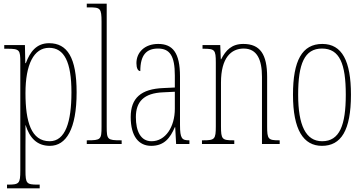

<svg xmlns="http://www.w3.org/2000/svg" viewBox="-20 -780 1969 1040"><path d="M18 240H195V220H184C124 220 118 214 118 144V14C118 -34 119 -77 118 -102H119C140 -35 179 10 250 10C338 10 395 -80 395 -280C395 -469 344 -546 246 -546C178 -546 143 -500 120 -438H117L115 -536H3V-516H18C87 -516 90 -510 90 -441V144C90 214 84 220 23 220H18ZM249 -15C149 -15 118 -120 118 -276C118 -431 163 -521 246 -521C328 -521 367 -444 367 -280C367 -119 334 -15 249 -15Z M450 0H639V-20H635C562 -20 558 -24 558 -94V-760H450V-740H463C523 -740 530 -736 530 -662V-94C530 -24 526 -20 453 -20H450Z M799 10C870 10 902 -33 927 -91H929L934 0H1006V-20H1004C966 -20 955 -29 955 -103V-366C955 -495 915 -542 837 -542C763 -542 719 -496 719 -438C719 -411 727 -395 740 -395C740 -482 773 -517 836 -517C900 -517 927 -477 927 -371V-306L864 -303C745 -298 688 -250 688 -146C688 -41 732 10 799 10ZM801 -15C742 -15 716 -69 716 -146C716 -228 758 -276 865 -280L927 -283V-191C927 -92 876 -15 801 -15Z M1074 0H1249V-20H1243C1183 -20 1177 -26 1177 -96V-333C1177 -467 1232 -517 1300 -517C1372 -517 1399 -457 1399 -364V0H1495V-20H1491C1433 -20 1427 -26 1427 -96V-363C1427 -486 1389 -542 1298 -542C1235 -542 1203 -508 1178 -459H1176L1173 -536H1077V-516H1082C1143 -516 1149 -511 1149 -441V-96C1149 -26 1143 -20 1082 -20H1074Z M1724 10C1827 10 1881 -73 1881 -267C1881 -449 1833 -542 1726 -542C1616 -542 1567 -451 1567 -267C1567 -76 1624 10 1724 10ZM1725 -15C1636 -15 1595 -102 1595 -267C1595 -434 1629 -517 1724 -517C1820 -517 1853 -434 1853 -267C1853 -103 1820 -15 1725 -15Z"/></svg>

Font: Noto Serif ExtraCondensed Thin
Style: Regular
Weight: 100
Width: 2
Designer: Monotype Design Team
Foundry: Monotype Imaging Inc.
Version: Version 2.013